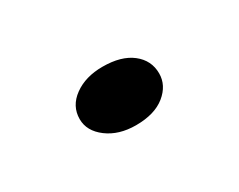

<svg xmlns="http://www.w3.org/2000/svg" viewBox="-33 -185 364 293"><g transform="rotate(-30 149.0 -38.5)"><path d="M149 13Q119 13 99 -2Q79 -17 79 -38Q79 -61 99 -75.5Q119 -90 149 -90Q182 -90 200.5 -75.5Q219 -61 219 -38Q219 -17 200.5 -2Q182 13 149 13Z"/></g></svg>

Font: BioRhyme SemiExpanded Light
Style: Regular
Weight: 300
Width: 6
Designer: Aoife Mooney
Foundry: Aoife Mooney Type
Version: Version 1.600;gftools[0.9.33]